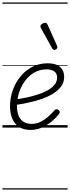

<svg xmlns="http://www.w3.org/2000/svg" viewBox="-20 -1030 566 1550"><path d="M226 19Q172 19 135 -4.5Q98 -28 79.5 -71Q61 -114 61 -171Q61 -239 83 -301.5Q105 -364 145.5 -413Q186 -462 241.5 -490.5Q297 -519 364 -519Q412 -519 441.5 -504.5Q471 -490 484.5 -465.5Q498 -441 498 -411Q498 -364 471.5 -329.5Q445 -295 401 -269.5Q357 -244 304 -227Q251 -210 197 -199Q143 -188 97 -181L101 -227Q142 -232 188.5 -241.5Q235 -251 279.5 -265Q324 -279 360.5 -298.5Q397 -318 419 -344Q441 -370 441 -404Q441 -437 418.5 -453.5Q396 -470 357 -470Q303 -470 259 -445.5Q215 -421 183.5 -379Q152 -337 134.5 -284Q117 -231 117 -176Q117 -129 130 -96.5Q143 -64 169.5 -47Q196 -30 236 -30Q277 -30 311.5 -48.5Q346 -67 373.5 -92.5Q401 -118 421 -140Q429 -149 437.5 -148.5Q446 -148 454 -141Q461 -134 462.5 -126.5Q464 -119 456 -109Q430 -76 394.5 -47Q359 -18 316.5 0.5Q274 19 226 19ZM418 -627Q414 -627 410 -629.5Q406 -632 402 -638L309 -806Q307 -810 306.5 -813.5Q306 -817 306 -820Q307 -827 314 -833Q321 -839 329.5 -842.5Q338 -846 346 -846Q357 -846 364 -831L441 -659Q442 -655 442.5 -652Q443 -649 443 -646Q442 -638 433.5 -632.5Q425 -627 418 -627ZM0 490H526V500H0ZM0 -20H526V0H0ZM0 -505H526V-500H0ZM0 -1010H526V-1000H0Z"/></svg>

Font: Playwrite AU QLD Guides
Style: Regular
Weight: 400
Designer: Veronika Burian, José Scaglione
Foundry: TypeTogether
Version: Version 1.003